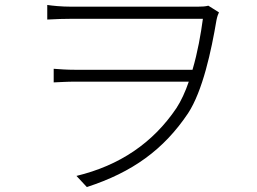

<svg xmlns="http://www.w3.org/2000/svg" viewBox="-20 -725 1040 776"><path d="M171 -705V-646C209 -648 238 -649 268 -649C338 -649 739 -649 800 -649C792 -589 779 -514 758 -443H282C250 -443 223 -445 197 -447V-392C225 -393 250 -395 283 -395H743C729 -354 712 -317 693 -288C598 -147 463 -56 289 -14L331 31C516 -29 642 -121 740 -267C799 -357 834 -519 855 -644C858 -659 862 -669 865 -675L822 -702C811 -699 797 -698 779 -698C733 -698 337 -698 268 -698C228 -698 190 -702 171 -705Z"/></svg>

Font: GenYoGothic2 TW L
Style: Regular
Weight: 300
Version: Version 2.100;PS 2.1;hotconv 16.6.51;makeotf.lib2.5.65220 DE